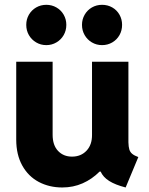

<svg xmlns="http://www.w3.org/2000/svg" viewBox="-20 -787 630 814"><path d="M48.8 -195.3V-525.4H203.1V-215.8Q203.1 -171.4 226.1 -147.2Q249 -123 285.2 -123Q323.2 -123 346.9 -148.2Q370.6 -173.3 370.1 -215.8V-525.4H524.4V-183.6Q524.9 -164.6 528.3 -153.3Q531.7 -142.1 540.5 -134.8Q549.3 -127.4 566.4 -121.1L512.7 7.8Q468.8 -3.4 442.9 -19.8Q417 -36.1 406.7 -59.6H402.3Q370.1 -27.3 330.3 -9.8Q290.5 7.8 244.1 7.8Q189 7.8 144.5 -15.6Q100.1 -39.1 74.5 -85Q48.8 -130.9 48.8 -195.3ZM327.6 -681.6Q327.6 -705.1 338.9 -724.6Q350.1 -744.1 369.6 -755.4Q389.2 -766.6 412.6 -766.6Q436.5 -766.6 456.1 -755.4Q475.6 -744.1 486.6 -724.6Q497.6 -705.1 497.6 -681.6Q497.6 -657.7 486.6 -638.2Q475.6 -618.7 456.1 -607.2Q436.5 -595.7 412.6 -595.7Q389.2 -595.7 369.6 -607.2Q350.1 -618.7 338.9 -638.2Q327.6 -657.7 327.6 -681.6ZM91.3 -681.6Q91.3 -705.1 102.5 -724.6Q113.8 -744.1 133.3 -755.4Q152.8 -766.6 176.3 -766.6Q199.7 -766.6 219.2 -755.4Q238.8 -744.1 250 -724.6Q261.2 -705.1 261.2 -681.6Q261.2 -657.7 250 -638.2Q238.8 -618.7 219.2 -607.2Q199.7 -595.7 176.3 -595.7Q152.8 -595.7 133.3 -607.2Q113.8 -618.7 102.5 -638.2Q91.3 -657.7 91.3 -681.6Z"/></svg>

Font: Reddit Sans Fudge ExtraBold
Style: Regular
Weight: 800
Designer: Stephen Hutchings
Foundry: Reddit
Version: Version 1.011